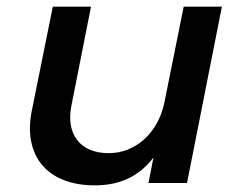

<svg xmlns="http://www.w3.org/2000/svg" viewBox="-20 -551 693 578"><path d="M266 7Q212 7 171.8 -9Q131.5 -25 106.8 -54.2Q82 -83.5 73.8 -125.5Q65.5 -167.5 76 -219L139 -531H254L195 -233Q188.5 -200.5 193.2 -174Q198 -147.5 212.8 -128.8Q227.5 -110 251.2 -100Q275 -90 307 -90Q338 -90 365.2 -101Q392.5 -112 414.5 -132Q436.5 -152 452.2 -180.2Q468 -208.5 475 -243L533 -531H648L543 0H427L442 -77Q379 7 266 7Z"/></svg>

Font: Argentum Sans
Style: Italic
Weight: 400
Italic angle: -11.3099°
Designer: Julieta Ulanovsky, Owen Earl, Rasmus Andersson, Cristiano Sobral
Foundry: The Argentum Sans Project Authors
Version: Version 3.131; ttfautohint (v1.8.4.7-5d5b-dirty)